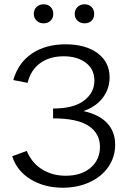

<svg xmlns="http://www.w3.org/2000/svg" viewBox="-20 -871 609 897"><path d="M138 -806Q138 -826 151 -838.5Q164 -851 184 -851Q204 -851 216.5 -838.5Q229 -826 229 -806Q229 -787 216.5 -774.5Q204 -762 184 -762Q164 -762 151 -774.5Q138 -787 138 -806ZM329 -806Q329 -825 342 -838Q355 -851 375 -851Q395 -851 407.5 -838.5Q420 -826 420 -806Q420 -786 407.5 -774Q395 -762 375 -762Q355 -762 342 -774.5Q329 -787 329 -806ZM518 -195Q518 -137 486 -91Q454 -45 398 -19.5Q342 6 273 6Q188 6 123.5 -33Q59 -72 37 -141L105 -166Q129 -109 177 -79.5Q225 -50 287 -50Q360 -50 403.5 -87.5Q447 -125 447 -185Q447 -247 394.5 -282.5Q342 -318 228 -318V-364Q324 -364 372.5 -401Q421 -438 421 -494Q421 -547 381.5 -577.5Q342 -608 277 -608Q211 -608 167 -575.5Q123 -543 109 -484L42 -497Q66 -579 130 -621.5Q194 -664 286 -664Q380 -664 436 -622.5Q492 -581 492 -509Q492 -456 460 -414Q428 -372 370 -352Q443 -336 480.5 -296Q518 -256 518 -195Z"/></svg>

Font: Ysabeau SC
Style: Regular
Weight: 400
Designer: Christian Thalmann (Catharsis Fonts)
Version: Version 0.003